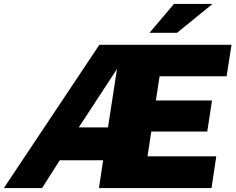

<svg xmlns="http://www.w3.org/2000/svg" viewBox="-56 -949 1189 969"><path d="M-36.5 0 445.5 -723H1112.5L1087.5 -564H749.5L730.5 -442H1014L990 -285H707.5L688.5 -160H1035.5L1011.5 0H443.5L464.5 -140H245.5L156.5 0ZM341.5 -306H489L534.5 -601ZM822 -929H1016.5L837.5 -783.5H698.5Z"/></svg>

Font: Public Sans Black
Style: Italic
Weight: 900
Italic angle: -8°
Designer: The Public Sans project authors (U.S. Web Design System). Libre Franklin designed by Pablo Impallari and Rodrigo Fuenzal
Version: Version 1.007; ttfautohint (v1.8.1) -l 8 -r 50 -G 200 -x 14 